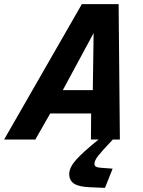

<svg xmlns="http://www.w3.org/2000/svg" viewBox="-60 -675 694 929"><path d="M183 -126 111 0H-40L336 -655H514L520 0H486Q432 57 414.5 79.5Q397 102 397 118Q397 127 404.5 131.5Q412 136 431 137L485 141L448 234L376 231Q323 229 299 214Q275 199 275 167Q275 136 307 99.5Q339 63 417 0H380L381 -126ZM393 -515 244 -239H389Z"/></svg>

Font: Intel One Mono
Style: Bold Italic
Weight: 700
Italic angle: -16°
Monospace: yes
Designer: Fred Shallcrass
Foundry: Frere-Jones Type LLC
Version: Version 1.400;hotconv 1.1.0;makeotfexe 2.6.0;FJTRelease1.4